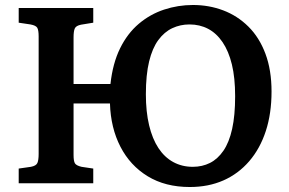

<svg xmlns="http://www.w3.org/2000/svg" viewBox="-20 -735 1161 770"><path d="M741 15Q643 15 572.5 -28Q502 -71 463 -146.5Q424 -222 421 -320H275V-114Q275 -89 280.5 -80Q286 -71 307 -66L354 -59V0H55V-59L104 -66Q125 -70 130 -81.5Q135 -93 135 -118V-589Q135 -614 129.5 -623.5Q124 -633 102 -637L55 -644V-703H354V-644L305 -636Q285 -632 280 -621Q275 -610 275 -585V-398H423Q432 -481 461.5 -541Q491 -601 536.5 -639.5Q582 -678 638 -696.5Q694 -715 754 -715Q818 -715 875 -693.5Q932 -672 976 -628.5Q1020 -585 1044.5 -519.5Q1069 -454 1069 -368Q1069 -280 1046 -209.5Q1023 -139 979.5 -88.5Q936 -38 876 -11.5Q816 15 741 15ZM753 -66Q791 -66 822 -81.5Q853 -97 876 -130.5Q899 -164 911 -218Q923 -272 923 -349Q923 -423 910 -476.5Q897 -530 872.5 -566Q848 -602 814.5 -619.5Q781 -637 740 -637Q703 -637 671 -622Q639 -607 615 -574.5Q591 -542 578 -488.5Q565 -435 565 -357Q565 -287 578 -232.5Q591 -178 615.5 -141Q640 -104 675 -85Q710 -66 753 -66Z"/></svg>

Font: Literata 18pt SemiBold
Style: Regular
Weight: 600
Designer: Latin by Veronika Burian and Jose Scaglione. Greek by Irene Vlachou. Cyrillic by Vera Evstafieva.
Foundry: TypeTogether
Version: Version 3.103;gftools[0.9.29]